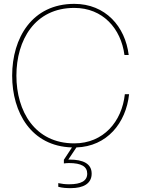

<svg xmlns="http://www.w3.org/2000/svg" viewBox="-20 -752 732 995"><path d="M347 223C411 223 455 200 455 148C455 96 411 75 340 75H334L376 12C534 7 633 -114 649 -264H627C612 -122 516 -9 365 -9C160 -9 65 -176 65 -360C65 -544 160 -711 365 -711C513 -711 607 -604 625 -467H647C629 -615 526 -732 365 -732C146 -732 43 -555 43 -360C43 -169 142 6 353 12L311 76V95C319 94 329 93 337 93C402 93 432 111 432 148C432 185 401 203 338 203C318 203 301 201 282 197V216C304 222 325 223 347 223Z"/></svg>

Font: Aspekta 50
Style: Regular
Weight: 50
Designer: Ivo Dolenc
Version: Version 2.000